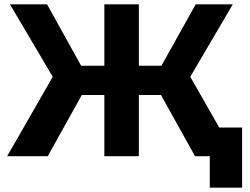

<svg xmlns="http://www.w3.org/2000/svg" viewBox="-20 -720 1151 885"><path d="M722 -282H620V0H461V-282H357L200 0H13L223 -366L26 -700H197L354 -417H461V-700H620V-417H724L882 -700H1053L857 -366L1066 0H879ZM1096 -132V145H947V0H879V-132Z"/></svg>

Font: Montserrat Alternates
Style: Bold
Weight: 700
Designer: Julieta Ulanovsky
Foundry: Julieta Ulanovsky
Version: Version 7.200